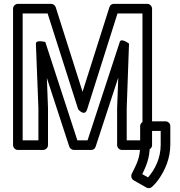

<svg xmlns="http://www.w3.org/2000/svg" viewBox="-20 -756 936 1000"><path d="M228 -686 387 -187C387 -187 421 -145 434 -187L592 -686H722V-25H640V-194L652 -529C652 -529 611 -560 604 -538L436 -25H383L216 -537C216 -537 166 -551 167 -528L180 -193V-25H98V-686ZM270 -719C267 -728 257 -736 246 -736H73C62 -736 48 -726 48 -711V0C48 11 58 25 73 25H205C216 25 230 15 230 0V-195L224 -350L341 8C344 17 354 25 365 25H455C465 25 475 19 478 8L596 -352L590 -194V0C590 11 600 25 615 25H747C758 25 772 15 772 0V-711C772 -722 762 -736 747 -736H573C563 -736 553 -730 550 -719L410 -278ZM751 168 721 151C740 111 760 69 760 4V-74H817V-3C817 70 786 128 751 168ZM666 150C661 160 664 176 676 183L743 221C752 226 764 225 772 217C786 204 800 188 811 171C839 129 867 70 867 -3V-99C867 -113 856 -124 842 -124H734C723 -124 710 -114 710 -99V4C710 68 689 103 666 150Z"/></svg>

Font: Asimov
Style: NarOu
Weight: 500
Designer: Google
Version: Version 2.000980; 2014